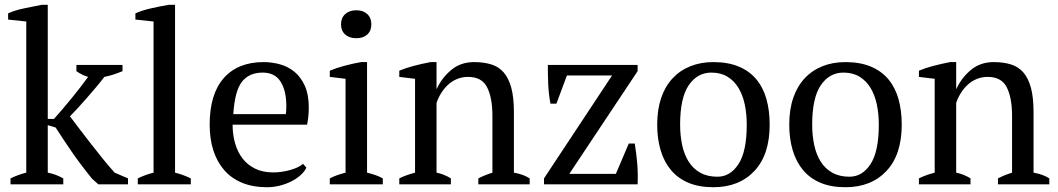

<svg xmlns="http://www.w3.org/2000/svg" viewBox="-20 -772 4431 804"><path d="M300 -500H493V-474Q474 -466 455.5 -460Q437 -454 417 -450Q402 -430 382.5 -407Q363 -384 343 -361Q323 -338 304.5 -318Q286 -298 273 -285Q288 -265 309.5 -236.5Q331 -208 356 -176Q381 -144 407.5 -111Q434 -78 460 -49L516 -25V0H392L365 -24Q312 -90 277 -141.5Q242 -193 213 -238L180 -248V-49Q213 -43 245 -25V0H24V-25Q57 -41 90 -49V-682L14 -690V-716Q42 -729 81 -737Q120 -745 155 -752H180V-274H206Q222 -292 241 -314Q260 -336 279 -359.5Q298 -383 316 -406Q334 -429 349 -450Q324 -457 300 -474Z M779 0H557V-25Q590 -41 623 -49V-682L547 -690V-716Q573 -728 612 -737Q651 -746 688 -752H713V-49Q746 -41 779 -25Z M1263 -70Q1255 -53 1238 -38Q1221 -23 1199 -12Q1177 -1 1151 5.5Q1125 12 1098 12Q1039 12 994 -6.5Q949 -25 919 -59.5Q889 -94 873.5 -142Q858 -190 858 -250Q858 -378 917 -445Q976 -512 1084 -512Q1119 -512 1153 -502.5Q1187 -493 1213.5 -471Q1240 -449 1256.5 -412.5Q1273 -376 1273 -322Q1273 -305 1271.5 -287.5Q1270 -270 1266 -250H954Q954 -208 964.5 -171.5Q975 -135 996 -108Q1017 -81 1049 -65.5Q1081 -50 1124 -50Q1159 -50 1195 -60Q1231 -70 1249 -86ZM1080 -468Q1023 -468 993 -429.5Q963 -391 957 -294H1177Q1178 -303 1178.5 -311.5Q1179 -320 1179 -328Q1179 -392 1155 -430Q1131 -468 1080 -468Z M1361 0ZM1583 0H1361V-25Q1376 -33 1392 -38.5Q1408 -44 1427 -49V-442L1361 -450V-476Q1390 -488 1424 -497Q1458 -506 1492 -512H1517V-49Q1537 -44 1553 -38.5Q1569 -33 1583 -25ZM1408 -670Q1408 -697 1425.5 -713Q1443 -729 1472 -729Q1501 -729 1518 -713Q1535 -697 1535 -670Q1535 -643 1518 -627.5Q1501 -612 1472 -612Q1443 -612 1425.5 -627.5Q1408 -643 1408 -670Z M2198 0H1983V-25Q2010 -39 2042 -49V-286Q2042 -362 2020 -406Q1998 -450 1940 -450Q1915 -450 1893.5 -441Q1872 -432 1855.5 -416.5Q1839 -401 1827 -381.5Q1815 -362 1808 -341V-49Q1839 -43 1868 -25V0H1652V-25Q1677 -38 1718 -49V-442L1652 -450V-476Q1678 -487 1712 -496Q1746 -505 1783 -512H1808V-400H1809Q1830 -446 1869.5 -479Q1909 -512 1965 -512Q2005 -512 2036.5 -502.5Q2068 -493 2089 -469Q2110 -445 2121 -404.5Q2132 -364 2132 -302V-49Q2172 -42 2198 -25Z M2638 -171Q2645 -129 2648.5 -86.5Q2652 -44 2650 0H2258V-25L2543 -456H2354L2310 -338H2285Q2277 -381 2275.5 -422.5Q2274 -464 2274 -500H2650V-474L2364 -44H2559L2613 -171Z M2732 -250Q2732 -313 2748.5 -361.5Q2765 -410 2796 -443.5Q2827 -477 2870.5 -494.5Q2914 -512 2967 -512Q3029 -512 3074 -493Q3119 -474 3147.5 -439.5Q3176 -405 3189.5 -357Q3203 -309 3203 -250Q3203 -124 3139 -56Q3075 12 2967 12Q2907 12 2863 -6.5Q2819 -25 2790 -59.5Q2761 -94 2746.5 -142.5Q2732 -191 2732 -250ZM2828 -250Q2828 -205 2836.5 -165Q2845 -125 2863.5 -95.5Q2882 -66 2912 -49Q2942 -32 2984 -32Q3038 -32 3072.5 -85Q3107 -138 3107 -250Q3107 -296 3098.5 -335.5Q3090 -375 3072 -404.5Q3054 -434 3026 -451Q2998 -468 2959 -468Q2900 -468 2864 -415Q2828 -362 2828 -250Z M3285 -250Q3285 -313 3301.5 -361.5Q3318 -410 3349 -443.5Q3380 -477 3423.5 -494.5Q3467 -512 3520 -512Q3582 -512 3627 -493Q3672 -474 3700.5 -439.5Q3729 -405 3742.5 -357Q3756 -309 3756 -250Q3756 -124 3692 -56Q3628 12 3520 12Q3460 12 3416 -6.5Q3372 -25 3343 -59.5Q3314 -94 3299.5 -142.5Q3285 -191 3285 -250ZM3381 -250Q3381 -205 3389.5 -165Q3398 -125 3416.5 -95.5Q3435 -66 3465 -49Q3495 -32 3537 -32Q3591 -32 3625.5 -85Q3660 -138 3660 -250Q3660 -296 3651.5 -335.5Q3643 -375 3625 -404.5Q3607 -434 3579 -451Q3551 -468 3512 -468Q3453 -468 3417 -415Q3381 -362 3381 -250Z M4374 0H4159V-25Q4186 -39 4218 -49V-286Q4218 -362 4196 -406Q4174 -450 4116 -450Q4091 -450 4069.5 -441Q4048 -432 4031.5 -416.5Q4015 -401 4003 -381.5Q3991 -362 3984 -341V-49Q4015 -43 4044 -25V0H3828V-25Q3853 -38 3894 -49V-442L3828 -450V-476Q3854 -487 3888 -496Q3922 -505 3959 -512H3984V-400H3985Q4006 -446 4045.5 -479Q4085 -512 4141 -512Q4181 -512 4212.5 -502.5Q4244 -493 4265 -469Q4286 -445 4297 -404.5Q4308 -364 4308 -302V-49Q4348 -42 4374 -25Z"/></svg>

Font: PT Serif
Style: Regular
Weight: 400
Designer: A.Korolkova, O.Umpeleva, V.Yefimov
Foundry: ParaType Ltd
Version: Version 1.000W OFL; ttfautohint (v1.6)